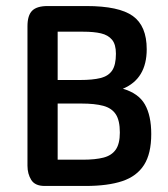

<svg xmlns="http://www.w3.org/2000/svg" viewBox="-20 -616 558 636"><path d="M387 -322Q466 -355 466 -453Q466 -530 420 -563Q374 -596 266 -596H138Q102 -596 86.5 -580.5Q71 -565 71 -529V-67Q71 -40 83.5 -20Q96 0 128 0H263Q337 0 385 -16Q433 -32 457 -69.5Q481 -107 481 -172Q481 -233 460 -270Q439 -307 387 -322ZM171 -351V-511H256Q291 -511 314.5 -505.5Q338 -500 351 -484.5Q364 -469 364 -438Q364 -401 351.5 -382.5Q339 -364 313 -357.5Q287 -351 245 -351ZM171 -87V-273H250Q294 -273 322 -265.5Q350 -258 363.5 -237.5Q377 -217 377 -177Q377 -140 363.5 -120.5Q350 -101 323 -94Q296 -87 254 -87Z"/></svg>

Font: Beiruti SemiBold
Style: Regular
Weight: 600
Designer: Arlette Boutros
Foundry: Boutros
Version: Version 1.41